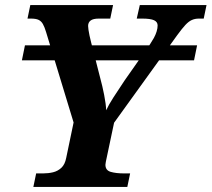

<svg xmlns="http://www.w3.org/2000/svg" viewBox="-20 -734 831 754"><path d="M66 -497 78 -556H754L742 -497ZM111 0 122 -53H149Q170 -53 188.5 -57.5Q207 -62 221 -75Q235 -88 240 -114L269 -253L161 -608Q155 -628 148.5 -639.5Q142 -651 131.5 -656Q121 -661 101 -661H88L99 -714H424L413 -661H368Q346 -661 336 -653.5Q326 -646 326 -632Q326 -626 327.5 -616.5Q329 -607 331.5 -594.5Q334 -582 338 -567L374 -426Q382 -397 389 -361.5Q396 -326 397 -301Q406 -321 425.5 -351.5Q445 -382 470 -419L569 -560Q577 -572 584 -584.5Q591 -597 595 -610Q599 -623 599 -634Q599 -648 585 -654.5Q571 -661 538 -661H517L529 -714H791L780 -661H761Q746 -661 733.5 -655.5Q721 -650 708 -636Q695 -622 676 -596L428 -252L398 -110Q397 -105 395.5 -98Q394 -91 394 -87Q394 -65 415 -59Q436 -53 467 -53H491L480 0Z"/></svg>

Font: Noto Serif
Style: Italic
Weight: 400
Italic angle: -12°
Designer: Monotype Design Team
Foundry: Monotype Imaging Inc.
Version: Version 2.013